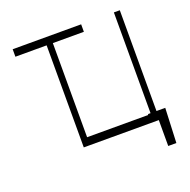

<svg xmlns="http://www.w3.org/2000/svg" viewBox="-153 -876 1188 1198"><g transform="rotate(-20 441.0 -277.5)"><path d="M511.4 -727.3V-677.6H305.4V-52.6H711.3V-58.2H728.7V-727.3H768.1V-58.2H826.3L816.4 171.9H762.4V0H264.2V-677.6H56.8V-727.3Z"/></g></svg>

Font: Inter UI Extra Light
Style: Regular
Weight: 200
Designer: Rasmus Andersson
Foundry: rsms
Version: 3.2;8d6f07862